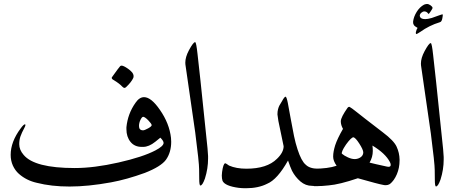

<svg xmlns="http://www.w3.org/2000/svg" viewBox="-20 -954 2333 984"><path d="M108.4 -316.9Q110.4 -315.4 110.4 -313.5Q110.4 -309.1 105.5 -299.8Q90.8 -272.5 84.7 -254.6Q78.6 -236.8 78.6 -215.3Q78.6 -186 101.1 -160.2Q157.2 -92.8 362.8 -92.8Q462.4 -92.8 587.2 -121.1Q711.9 -149.4 776.4 -183.1Q818.4 -205.1 818.4 -221.7Q818.4 -231.9 801.8 -248.5L775.9 -227.5Q743.2 -201.2 713.4 -201.2H706.5Q669.4 -201.2 648.7 -227.1Q627.9 -252.9 627.9 -292V-301.8Q634.8 -371.6 674.8 -427.7Q694.3 -456.1 718.3 -456.1Q754.9 -456.1 799.8 -390.6Q848.1 -321.3 856.4 -247.1Q857.4 -240.2 857.4 -227.5Q857.4 -173.3 830.6 -135.3Q804.7 -100.1 722.2 -67.9Q629.4 -34.2 549.3 -19.5Q431.6 2 336.4 2Q243.2 2 168.5 -17.1Q142.6 -22.9 119.4 -34.4Q96.2 -45.9 76.9 -63Q57.6 -80.1 46.1 -105.2Q34.7 -130.4 34.7 -160.2Q34.7 -227.5 85.9 -295.9Q101.1 -316.9 107.9 -316.9ZM713.4 -286.1Q720.7 -286.1 739 -296.1Q757.3 -306.2 757.3 -312.5Q757.3 -319.3 740 -337.2Q722.7 -355 713.4 -355.5Q707 -354.5 699.7 -339.4Q692.4 -324.2 692.4 -308.1Q692.4 -286.1 713.4 -286.1ZM663.1 -554.7Q653.3 -533.2 627 -508.3Q622.1 -503.4 617.7 -503.4Q613.3 -503.4 606.9 -509.8Q592.8 -525.4 563 -543.5Q552.7 -548.8 552.7 -554.7Q552.7 -556.6 553.2 -557.6Q589.8 -608.9 595.7 -614.7Q597.7 -617.2 603 -617.7Q613.3 -617.7 636.2 -601.6Q642.1 -597.2 643.3 -596.2Q644.5 -595.2 650.1 -590.1Q655.8 -585 658 -582Q660.2 -579.1 662.4 -574Q664.6 -568.8 664.6 -564Q664.6 -558.6 663.1 -554.7Z M1046.4 -154.3V-141.6Q1046.4 -89.8 1030.3 -39.1Q1017.6 -3.4 1007.3 -3.4H1006.8Q1001 -3.4 1001 -39.1L1000.5 -84V-86.4Q1000.5 -121.1 980.5 -275.4L930.2 -623.5Q929.7 -626.5 929.7 -632.8Q929.7 -661.6 948.2 -696.3Q970.7 -737.8 979.5 -737.8H980.5Q985.8 -736.8 992.2 -678.2Q993.2 -671.4 1007.8 -537.1L1043.5 -194.3Z M1456.1 -131.3Q1401.4 -33.7 1349.1 -12.2Q1304.2 10.7 1240.2 10.7Q1220.2 10.7 1204.1 8.8Q1133.3 -0.5 1120.6 -26.9Q1116.7 -38.6 1116.7 -54.7L1118.2 -72.8Q1124 -114.7 1133.8 -117.2Q1134.3 -117.2 1135.5 -116.9Q1136.7 -116.7 1137.2 -116.2Q1138.7 -116.2 1153.8 -105.5Q1190.9 -89.4 1242.7 -89.4Q1348.6 -89.4 1399.4 -140.1Q1433.6 -172.9 1433.6 -204.6L1406.7 -334Q1404.3 -348.1 1401.9 -367.7Q1401.9 -382.8 1405 -394.5Q1408.2 -406.2 1411.9 -413.1Q1415.5 -419.9 1425.3 -435.5Q1437 -457.5 1443.4 -458.5Q1448.7 -458.5 1455.1 -426.3Q1460.4 -398.9 1469.7 -346.7Q1479 -294.4 1486.8 -257.1Q1494.6 -219.7 1504.9 -188.5Q1524.4 -128.4 1546.9 -109.9Q1567.4 -89.4 1610.8 -89.4V0H1600.6L1579.6 -1.5Q1545.9 -1.5 1519.5 -24.2Q1493.2 -46.9 1476.6 -78.6Q1467.3 -98.6 1456.1 -131.3Z M1705.1 -104.5Q1687.5 -129.9 1687.5 -149.9V-153.3Q1687.5 -175.8 1697.8 -209.5Q1709 -243.7 1737.8 -293.5Q1726.6 -313.5 1726.6 -332Q1726.6 -342.8 1735.8 -360.8Q1745.6 -379.4 1759.8 -399.4Q1765.1 -407.7 1771.5 -406.2Q1779.8 -402.3 1809.1 -378.9Q1831.1 -360.8 1941.9 -275.9Q1999 -232.9 2012.7 -202.1Q2027.3 -170.4 2027.8 -136.2V-131.8Q2027.8 -93.8 2013.9 -61Q2000 -28.3 1978 -10.7Q1968.3 -4.9 1957.5 -4.9Q1949.2 -4.9 1941.9 -6.8Q1920.4 -10.3 1814 -40.5Q1719.2 -8.3 1664.6 -3.9Q1631.8 0 1598.6 0H1588.9V-89.4Q1660.2 -89.4 1705.1 -104.5ZM1890.6 -180.2Q1890.6 -148.9 1874 -120.6Q1894 -115.2 1963.4 -100.1Q1969.2 -99.1 1971.2 -99.1Q1982.4 -99.1 1982.4 -108.9Q1982.4 -116.2 1978 -124Q1955.1 -168 1888.7 -208Q1890.6 -194.3 1890.6 -180.2ZM1799.8 -138.7Q1816.9 -139.6 1829.3 -148.9Q1841.8 -158.2 1841.8 -173.8Q1840.8 -188 1821.5 -218Q1802.2 -248 1791.5 -250.5Q1780.3 -250.5 1753.4 -213.4Q1739.3 -192.4 1735.8 -183.6Q1730.5 -171.9 1731.9 -166.5Q1743.7 -156.2 1762.9 -147.5Q1782.2 -138.7 1797.9 -138.7Z M2253.9 -149.4V-136.7Q2253.9 -85 2237.8 -34.2Q2225.1 1.5 2214.8 1.5H2214.4Q2208.5 1.5 2208.5 -34.2L2208 -79.1V-81.5Q2208 -116.2 2188 -270.5L2137.7 -618.7Q2137.2 -621.6 2137.2 -627.9Q2137.2 -656.7 2155.8 -691.4Q2178.2 -732.9 2187 -732.9H2188Q2193.4 -731.9 2199.7 -673.3Q2200.7 -666.5 2215.3 -532.2L2251 -189.5ZM2168.5 -933.6Q2176.8 -933.6 2186.5 -926.8Q2196.3 -919.9 2196.8 -913.6Q2196.8 -909.2 2185.5 -893.1Q2176.8 -879.9 2175.3 -883.3Q2167 -895.5 2154.8 -895.5Q2147 -895.5 2139.2 -888.7Q2131.3 -881.8 2131.3 -873Q2133.8 -856 2158.7 -856Q2171.9 -856 2192.4 -861.8L2232.4 -876Q2247.1 -881.3 2248.5 -880.4Q2249 -880.4 2249.3 -878.2Q2249.5 -876 2248.8 -871.6Q2248 -867.2 2247.1 -860.8Q2244.1 -841.8 2233.4 -839.8Q2180.2 -823.7 2133.8 -790.5Q2116.7 -779.3 2113.8 -779.3Q2109.9 -782.2 2111.3 -789.1Q2112.8 -795.9 2115.2 -802.2Q2115.7 -804.2 2120.1 -811Q2119.6 -811.5 2115.5 -814Q2111.3 -816.4 2110.4 -817.1Q2109.4 -817.9 2106.2 -820.1Q2103 -822.3 2102.3 -824Q2101.6 -825.7 2099.9 -828.1Q2098.1 -830.6 2097.7 -833.5Q2097.2 -836.4 2097.2 -839.8V-843.8Q2100.1 -868.2 2115.5 -893.1Q2130.9 -918 2153.3 -930.2Q2162.6 -933.6 2168.5 -933.6Z"/></svg>

Font: Noon
Style: Regular
Weight: 400
Designer: Mohammad Saleh Souzanchi
Foundry: Farsi Font Store
Version: Version 0.09